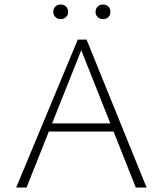

<svg xmlns="http://www.w3.org/2000/svg" viewBox="-20 -834 724 854"><path d="M584 0 333 -632H350L98 0H52L326 -658H365L632 0ZM172 -249 185 -285H489L507 -249ZM250 -749Q236 -749 226.5 -758Q217 -767 217 -781Q217 -796 226.5 -805Q236 -814 250 -814Q264 -814 273.5 -805Q283 -796 283 -781Q283 -767 273.5 -758Q264 -749 250 -749ZM438 -749Q424 -749 414.5 -758Q405 -767 405 -781Q405 -796 414.5 -805Q424 -814 438 -814Q453 -814 462 -805Q471 -796 471 -781Q471 -767 462 -758Q453 -749 438 -749Z"/></svg>

Font: Ysabeau Infant ExtraLight
Style: Regular
Weight: 250
Designer: Christian Thalmann (Catharsis Fonts)
Version: Version 2.001;gftools[0.9.30]; featfreeze: ss01,ss02,lnum